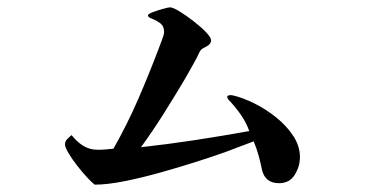

<svg xmlns="http://www.w3.org/2000/svg" viewBox="-20 -653 1040 523"><path d="M797 -225Q797 -200 783 -177Q769 -154 740 -154Q703 -154 694 -189Q690 -209 684.5 -229Q679 -249 671 -268Q652 -261 634 -254Q616 -247 597 -240Q564 -228 517 -213Q470 -198 418.5 -183.5Q367 -169 319.5 -159.5Q272 -150 238 -150Q231 -155 217.5 -169.5Q204 -184 190 -202Q176 -220 166.5 -236Q157 -252 157 -260Q157 -268 163.5 -274.5Q170 -281 175 -285Q189 -267 206.5 -256Q224 -245 247 -245Q258 -245 268.5 -246Q279 -247 289 -248Q326 -313 356 -382Q386 -451 412 -520Q415 -528 421 -543.5Q427 -559 427 -566Q427 -582 416 -590Q405 -598 394 -602Q383 -606 383 -611Q383 -615 396.5 -620Q410 -625 424.5 -629Q439 -633 443 -633Q451 -633 469 -622Q487 -611 507 -595.5Q527 -580 541 -565.5Q555 -551 555 -543Q555 -533 542.5 -526.5Q530 -520 528 -518Q524 -513 520.5 -505Q517 -497 513 -490Q506 -477 498 -463Q490 -449 482 -435Q454 -388 425 -342Q396 -296 364 -252Q437 -260 512 -271.5Q587 -283 659 -296Q650 -321 635 -342Q620 -363 602 -382Q601 -384 600 -385.5Q599 -387 599 -389Q599 -392 602.5 -393Q606 -394 608 -394Q610 -394 612 -393.5Q614 -393 615 -393Q641 -387 672.5 -371.5Q704 -356 732.5 -333Q761 -310 779 -282.5Q797 -255 797 -225Z"/></svg>

Font: Kaisei HarunoUmi Medium
Style: Regular
Weight: 500
Designer: Font-Kai, 金井和夫
Foundry: KAZUO KANAI
Version: Version 5.003